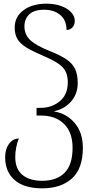

<svg xmlns="http://www.w3.org/2000/svg" viewBox="-20 -785 523 1045"><path d="M8 71Q8 26 29.5 -2.5Q51 -31 83 -31Q74 -12 68.5 16Q63 44 63 69Q63 135 102 167Q141 199 210 199Q288 199 331.5 155.5Q375 112 375 19Q375 -65 328.5 -110.5Q282 -156 205 -156H179V-198H201Q262 -198 305.5 -234Q349 -270 349 -338Q349 -386 324 -415.5Q299 -445 229 -475Q161 -504 126 -525Q91 -546 75.5 -571.5Q60 -597 60 -635Q60 -694 108 -729.5Q156 -765 233 -765Q277 -765 312 -752.5Q347 -740 367 -718.5Q387 -697 387 -672Q387 -650 374.5 -636Q362 -622 342 -622Q342 -675 308 -703.5Q274 -732 220 -732Q166 -732 139.5 -707Q113 -682 113 -641Q113 -598 143.5 -568Q174 -538 249 -508Q309 -484 341.5 -462Q374 -440 388.5 -410Q403 -380 403 -332Q403 -276 368.5 -234.5Q334 -193 276 -180V-178Q343 -167 387 -115Q431 -63 431 19Q431 133 371.5 186.5Q312 240 210 240Q110 240 59 194.5Q8 149 8 71Z"/></svg>

Font: Noto Serif Georgian Light
Style: Regular
Weight: 300
Designer: Monotype Design team
Foundry: Monotype Imaging Inc.
Version: Version 1.000